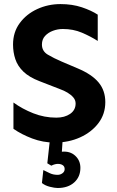

<svg xmlns="http://www.w3.org/2000/svg" viewBox="-20 -687 575 941"><path d="M248 11.7Q190.4 11.7 137.7 -8.3Q85 -28.3 45.9 -55.7V-184.6Q88.9 -153.3 143.1 -131.8Q197.3 -110.4 255.9 -110.4Q296.9 -110.4 323.7 -128.9Q350.6 -147.5 350.6 -179.7Q350.6 -196.3 339.4 -209.5Q328.1 -222.7 311 -232.9Q293.9 -243.2 274.4 -250L173.8 -289.1Q123 -308.6 94.7 -335.9Q66.4 -363.3 55.2 -397Q43.9 -430.7 43.9 -468.8Q43.9 -529.3 76.7 -573.7Q109.4 -618.2 162.6 -642.6Q215.8 -667 276.4 -667Q334 -667 380.9 -651.4Q427.7 -635.7 459 -615.2V-486.3Q423.8 -508.8 381.3 -526.9Q338.9 -544.9 288.1 -544.9Q262.7 -544.9 239.3 -536.1Q215.8 -527.3 200.7 -510.7Q185.5 -494.1 185.5 -468.8Q185.5 -436.5 213.9 -419.4Q242.2 -402.3 283.2 -384.8L361.3 -351.6Q430.7 -322.3 463.4 -282.7Q496.1 -243.2 496.1 -186.5Q496.1 -127.9 462.4 -83.5Q428.7 -39.1 372.6 -13.7Q316.4 11.7 248 11.7ZM262.7 234.4Q248 234.4 224.6 228.5Q201.2 222.7 185.5 210L192.4 146.5Q208 154.3 224.6 162.1Q241.2 169.9 262.7 169.9Q275.4 169.9 286.1 162.1Q296.9 154.3 296.9 141.6Q296.9 128.9 287.6 122.6Q278.3 116.2 263.7 116.2Q256.8 116.2 249 118.2Q241.2 120.1 231.4 125L211.9 113.3L224.6 -2H287.1L283.2 56.6Q323.2 52.7 348.6 76.2Q374 99.6 374 135.7Q374 179.7 343.8 207Q313.5 234.4 262.7 234.4Z"/></svg>

Font: Sen
Style: Bold
Weight: 700
Designer: Kosal Sen, Philatype
Foundry: Philatype
Version: Version 2.000;gftools[0.9.31]